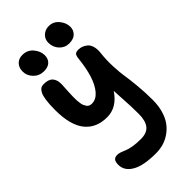

<svg xmlns="http://www.w3.org/2000/svg" viewBox="-317 -887 1232 1232"><g transform="rotate(-45 299.5 -271.0)"><path d="M416 -630.9Q377.9 -630.9 351.1 -659.4Q324.2 -688 324.2 -730Q324.2 -761.2 346.7 -782.2Q369.1 -803.2 401.9 -803.2Q443.4 -803.2 470.2 -770.8Q497.1 -738.3 497.1 -701.2Q497.1 -672.4 477.1 -651.6Q457 -630.9 416 -630.9ZM174.8 -619.1Q134.3 -619.1 105.7 -647.9Q77.1 -676.8 77.1 -714.8Q77.1 -749.5 97.2 -770.8Q117.2 -792 150.9 -792Q196.3 -792 224.1 -759Q252 -726.1 252 -688Q252 -657.7 232.9 -638.4Q213.9 -619.1 174.8 -619.1ZM311 261.2Q199.2 261.2 143.6 229Q87.9 196.8 87.9 142.1Q87.9 115.7 97.4 103.8Q106.9 91.8 127.9 91.8Q141.6 91.8 157.7 97.4Q173.8 103 188.7 109.9Q203.6 116.7 234.9 122.3Q266.1 127.9 306.2 127.9Q364.3 127.9 388.2 96.2Q412.1 64.5 412.1 4.9Q412.1 -31.2 410.9 -64.2Q409.7 -97.2 406.7 -142.8Q403.8 -188.5 402.8 -213.9Q342.8 -124 253.9 -124Q155.8 -124 102.8 -189.9Q49.8 -255.9 49.8 -393.1Q49.8 -444.8 54.7 -479.5Q59.6 -514.2 68.8 -531.7Q78.1 -549.3 89.1 -556.2Q100.1 -563 115.2 -563Q159.2 -563 178.5 -541.5Q197.8 -520 196.8 -479Q196.3 -466.3 194.8 -443.6Q193.4 -420.9 192.9 -407.5Q192.4 -394 191.7 -374Q190.9 -354 191.9 -341.6Q192.9 -329.1 194.8 -313.7Q196.8 -298.3 200.9 -289.1Q205.1 -279.8 210.9 -271.2Q216.8 -262.7 225.6 -258.8Q234.4 -254.9 246.1 -254.9Q284.2 -254.9 314.5 -290Q344.7 -325.2 363 -383.5Q381.3 -441.9 389.2 -518.1Q392.1 -545.4 400.4 -553.7Q408.7 -562 430.2 -562Q445.3 -562 460 -556.6Q474.6 -551.3 489.3 -539.8Q503.9 -528.3 511.5 -504.9Q519 -481.4 516.1 -450.2Q508.8 -390.1 511.5 -329.6Q514.2 -269 520.3 -232.4Q526.4 -195.8 532.7 -130.4Q539.1 -64.9 539.1 4.9Q539.1 57.6 526.1 101.1Q513.2 144.5 491.5 173.6Q469.7 202.6 440.2 222.9Q410.6 243.2 378.2 252.2Q345.7 261.2 311 261.2Z"/></g></svg>

Font: Shantell Sans Irregular
Style: Regular
Weight: 600
Designer: Stephen Nixon, Anya Danilova, Shantell Martin
Foundry: Arrow Type
Version: Version 1.006;[9816181b4]